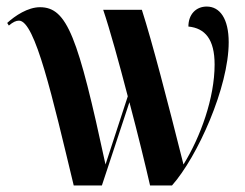

<svg xmlns="http://www.w3.org/2000/svg" viewBox="-20 -566 749 586"><path d="M205 0H291L375 -254C402 -152 424 -61 438 0H505C583 -88 678 -300 678 -437C678 -509 651 -546 611 -546C578 -546 555 -522 555 -485C606 -480 635 -446 635 -369C635 -267 592 -148 540 -64C491 -259 445 -436 413 -536H295C315 -477 344 -372 370 -272L302 -64C218 -454 185 -544 102 -544C65 -544 26 -518 2 -496L7 -488C20 -499 29 -503 38 -503C87 -503 140 -270 205 0Z"/></svg>

Font: Noto Serif Display ExtraCondensed
Style: Bold
Weight: 700
Width: 2
Designer: Monotype Design Team
Foundry: Monotype Imaging Inc.
Version: Version 2.009